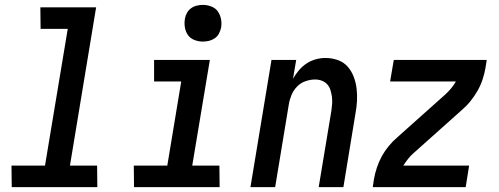

<svg xmlns="http://www.w3.org/2000/svg" viewBox="-20 -765 2040 785"><path d="M378 0H28L27 -88H164L257 -647H146L145 -735H373L266 -88H377Z M878 0H528L527 -88H664L721 -432H610V-520H838L766 -88H877ZM809 -595Q792 -595 775 -601.5Q758 -608 748.5 -621.5Q739 -635 736 -652.5Q733 -670 736 -688Q738 -701 744.5 -712.5Q751 -724 761.5 -731.5Q772 -739 784.5 -742Q797 -745 810 -745Q827 -745 844 -738.5Q861 -732 870.5 -718.5Q880 -705 883.5 -687.5Q887 -670 884 -652Q881 -639 875 -627.5Q869 -616 858 -608.5Q847 -601 834.5 -598Q822 -595 809 -595Z M1004 0 1090 -520H1191L1178 -443Q1188 -461 1202 -477.5Q1216 -494 1233.5 -505.5Q1251 -517 1271 -522.5Q1291 -528 1310 -528Q1337 -528 1361 -519.5Q1385 -511 1401 -493Q1417 -475 1426 -451.5Q1435 -428 1438 -402.5Q1441 -377 1439.5 -351Q1438 -325 1433 -299L1384 0H1283L1335 -313Q1337 -327 1338 -341.5Q1339 -356 1337 -370Q1335 -384 1331 -397Q1327 -410 1318 -420Q1309 -430 1296 -435Q1283 -440 1268 -440Q1249 -440 1229 -433Q1209 -426 1194.5 -411Q1180 -396 1172 -377Q1164 -358 1161 -339L1105 0Z M1504 0 1509 -33Q1513 -56 1521 -80Q1529 -104 1541 -126Q1553 -148 1569.5 -168Q1586 -188 1606 -205L1802 -380Q1814 -391 1825 -404.5Q1836 -418 1844 -432H1575L1590 -520H1970L1965 -488Q1961 -464 1953 -440Q1945 -416 1932.5 -394Q1920 -372 1904 -352Q1888 -332 1868 -315L1672 -140Q1659 -129 1648.5 -115.5Q1638 -102 1629 -88H1898L1884 0Z"/></svg>

Font: Iosevka Term Curly SmBd Obl
Style: Regular
Weight: 600
Italic angle: -9°
Designer: Belleve Invis
Foundry: Belleve Invis
Version: Version 32.3.0